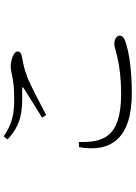

<svg xmlns="http://www.w3.org/2000/svg" viewBox="133 -870 734 1040"><g transform="rotate(-90 500.0 -350.0)"><path d="M265 -676C346 -601 415 -594 535 -597C550 -597 551 -594 540 -587C501 -562 436 -522 383 -489L397 -467C462 -501 554 -550 602 -569C654 -589 683 -592 710 -598C732 -602 741 -608 741 -623C741 -643 694 -659 659 -659C623 -659 600 -640 485 -640C406 -640 355 -648 281 -697ZM251 -290C248 -166 270 -61 509 -61C687 -61 755 -98 782 -98C804 -98 827 -86 827 -69C827 -54 817 -45 790 -36C746 -22 660 -3 515 -3C269 -3 192 -118 223 -289Z"/></g></svg>

Font: Noto Serif CJK TC Light
Style: Regular
Weight: 300
Designer: Ryoko NISHIZUKA 西塚涼子 (kana & ideographs); Frank Grießhammer (Latin, Greek & Cyrillic); Wenlong ZHANG 张文龙 (bopomofo); San
Foundry: Adobe
Version: Version 2.001;hotconv 1.1.0;makeotfexe 2.6.0